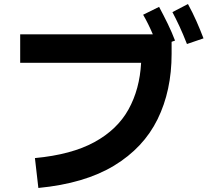

<svg xmlns="http://www.w3.org/2000/svg" viewBox="-20 -874 1040 951"><path d="M906 -656Q886 -707 868.5 -744.5Q851 -782 834 -814L911 -854Q934 -812 953 -769Q972 -726 988 -684ZM170 57 153 -91Q334 -108 447.5 -170Q561 -232 616.5 -332Q672 -432 679 -563H80V-704H737Q714 -758 689 -801L768 -840Q790 -799 810.5 -757Q831 -715 847 -673L830 -667V-607Q830 -425 760.5 -283.5Q691 -142 545 -53.5Q399 35 170 57Z"/></svg>

Font: Murecho
Style: Bold
Weight: 700
Designer: Neil Summerour
Foundry: Positype
Version: Version 1.010; ttfautohint (v1.8.3)